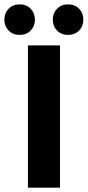

<svg xmlns="http://www.w3.org/2000/svg" viewBox="-51 -860 402 880"><path d="M39 -700Q8 -700 -11.5 -720Q-31 -740 -31 -770Q-31 -800 -11.5 -820Q8 -840 39 -840Q70 -840 89.5 -820Q109 -800 109 -770Q109 -740 89.5 -720Q70 -700 39 -700ZM261 -700Q230 -700 210.5 -720Q191 -740 191 -770Q191 -800 210.5 -820Q230 -840 261 -840Q292 -840 311.5 -820Q331 -800 331 -770Q331 -740 311.5 -720Q292 -700 261 -700ZM77 0V-652H224V0Z"/></svg>

Font: TypoPRO Source Sans Pro
Style: Bold
Weight: 700
Designer: Paul D. Hunt
Foundry: Adobe Systems Incorporated
Version: Version 2.020;PS 2.000;hotconv 1.0.86;makeotf.lib2.5.63406